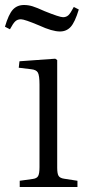

<svg xmlns="http://www.w3.org/2000/svg" viewBox="-32 -748 362 768"><path d="M208 -622.1Q176.8 -622.1 125 -646Q65.9 -670.9 51.8 -670.9Q38.1 -670.9 29.3 -662.8Q20.5 -654.8 7.8 -630.9L-12.2 -641.1Q2.4 -690.9 19.5 -709.5Q36.6 -728 64 -728Q81.1 -728 97.9 -722.9Q114.7 -717.8 147 -703.1Q206.1 -679.2 220.2 -679.2Q232.9 -679.2 241.5 -687Q250 -694.8 263.2 -720.2L283.2 -710Q267.6 -658.7 250.7 -640.4Q233.9 -622.1 208 -622.1ZM46.9 0V-24.9L99.1 -32.2Q115.2 -34.2 120.6 -43.9Q126 -53.7 126 -80.1V-409.2Q126 -445.8 119.6 -457.5Q113.3 -469.2 91.8 -471.2L43 -477.1L45.9 -502.9L189 -513.2L196.8 -507.8V-77.1Q196.8 -53.2 202.4 -44.4Q208 -35.6 224.1 -33.2L277.8 -24.9V0Z"/></svg>

Font: Literata Light
Style: Regular
Weight: 300
Designer: Latin by Veronika Burian and Jose Scaglione. Greek by Irene Vlachou. Cyrillic by Vera Evstafieva.
Foundry: TypeTogether
Version: Version 3.021